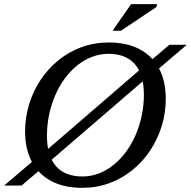

<svg xmlns="http://www.w3.org/2000/svg" viewBox="-37 -891 917 922"><path d="M860 -676 708 -546.5 671 -520 191.5 -107 166 -84.5 66.5 0H-17L138 -132L168.5 -154L649.5 -569L678 -592.5L776.5 -676ZM188.5 -239Q188.5 -142.5 232 -93Q275.5 -43.5 358.5 -43.5Q400 -43.5 437.8 -58Q475.5 -72.5 508.5 -99.2Q541.5 -126 568.2 -162.2Q595 -198.5 614 -242.2Q633 -286 643.5 -335.5Q654 -385 654 -437Q654 -533.5 610.5 -583Q567 -632.5 484 -632.5Q443 -632.5 405 -618Q367 -603.5 334 -577Q301 -550.5 274.2 -514.2Q247.5 -478 228.5 -434Q209.5 -390 199 -340.8Q188.5 -291.5 188.5 -239ZM759 -417Q759 -348.5 739.5 -285.2Q720 -222 684 -168Q648 -114 598.2 -73.8Q548.5 -33.5 487.5 -11.2Q426.5 11 357 11Q271 11 209.8 -21.2Q148.5 -53.5 116 -114Q83.5 -174.5 83.5 -259Q83.5 -327.5 103 -391Q122.5 -454.5 158.5 -508.2Q194.5 -562 244.2 -602.2Q294 -642.5 355 -664.8Q416 -687 485.5 -687Q571.5 -687 632.8 -655Q694 -623 726.5 -562.5Q759 -502 759 -417ZM503.5 -743.5 592.5 -871H717L714.5 -857.5L544 -743.5Z"/></svg>

Font: Newsreader 16pt Medium
Style: Italic
Weight: 500
Italic angle: -17°
Designer: Hugues Gentile
Foundry: Production Type
Version: Version 1.003